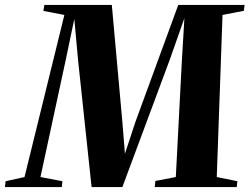

<svg xmlns="http://www.w3.org/2000/svg" viewBox="-66 -763 1018 783"><path d="M-46 0 -43 -24 34 -41 196.5 -702 111 -718.5 115 -743H390L433 -266L443.5 -136L486.5 -266.5L661 -743H931.5L928.5 -719L841.5 -702L818 -41L902 -24L899.5 0H565L567.5 -25L651 -41L675.5 -512L686 -689L626.5 -520L433 0H307.5L252.5 -516.5L237 -685.5L201.5 -516L99 -41L188.5 -24L186 0Z"/></svg>

Font: Merriweather 120pt ExtraBold
Style: Italic
Weight: 800
Italic angle: -7.8°
Version: Version 2.101